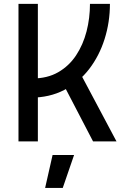

<svg xmlns="http://www.w3.org/2000/svg" viewBox="-20 -713 626 968"><path d="M134.8 -220.7 143.6 -317.4Q218.8 -317.4 273.4 -348.9Q328.1 -380.4 363.5 -433.8Q398.9 -487.3 416.3 -554.4Q433.6 -621.6 433.6 -693.4H534.2Q534.2 -601.1 507.3 -516.1Q480.5 -431.2 429.2 -364.5Q377.9 -297.9 303.7 -259.3Q229.5 -220.7 134.8 -220.7ZM73.2 0V-693.4H170.9V0ZM449.2 0 273.4 -337.9 361.3 -387.7 567.4 0ZM207.5 234.4 245.1 68.4H353.5L296.4 234.4Z"/></svg>

Font: Cascadia Mono PL
Style: Regular
Weight: 400
Monospace: yes
Designer: Aaron Bell
Foundry: Saja Typeworks
Version: Version 2102.003